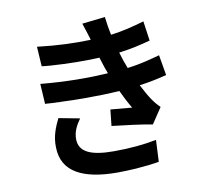

<svg xmlns="http://www.w3.org/2000/svg" viewBox="-92 -919 1184 1085"><g transform="rotate(-10 500.0 -377.0)"><path d="M800 -261C782 -278 769 -294 756 -313C738 -339 722 -370 705 -402C765 -410 816 -421 862 -433L842 -550C793 -537 736 -520 655 -510C649 -526 643 -542 638 -556C633 -571 628 -587 623 -604C689 -612 749 -626 804 -641L788 -754C724 -735 664 -720 595 -711C588 -745 582 -780 578 -816L446 -801C456 -771 465 -744 473 -717L477 -703C385 -700 290 -703 171 -717L178 -604C190 -602 203 -601 216 -600L227 -599C330 -592 426 -591 508 -595C514 -578 519 -558 527 -535C531 -524 535 -512 540 -500C429 -493 302 -493 153 -507L160 -391H170L181 -390C183 -390 185 -390 186 -390L197 -389C204 -389 211 -388 218 -388H228C234 -387 239 -387 244 -387H255C298 -385 342 -384 384 -384H394C462 -384 528 -386 586 -390C602 -356 620 -320 641 -285C611 -288 560 -292 518 -296L508 -203C581 -195 684 -182 740 -171L800 -261ZM736 43 742 -82C671 -68 591 -60 496 -60C364 -60 298 -91 298 -165C298 -208 317 -243 341 -276L220 -299C197 -251 176 -203 178 -139C180 4 300 62 497 62C533 62 569 60 605 58L615 57C658 54 699 49 736 43Z"/></g></svg>

Font: Glow Sans SC Normal
Style: Bold
Weight: 700
Designer: Ryoko NISHIZUKA (kana, bopomofo & ideographs); Paul D. Hunt (Latin, Greek & Cyrillic); Sandoll Communications, Soo-young
Version: Version 0.93